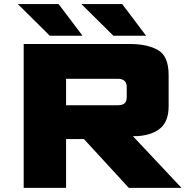

<svg xmlns="http://www.w3.org/2000/svg" viewBox="-20 -914 918 934"><path d="M95.2 0V-700H611.5Q696.4 -700 748.4 -670.6Q800.3 -641.3 800.3 -548.5V-397Q800.3 -325.7 761.6 -291.4Q722.8 -257.1 648.8 -251.8H626.3L863.1 0H606.6L388.3 -237.6H301.4V0ZM301.4 -402H552.7Q574.4 -402 585.5 -411.1Q596.5 -420.3 596.5 -442.3V-490.4Q596.5 -510.6 585.5 -520.7Q574.4 -530.8 552.7 -530.8H301.4ZM690.6 -740.3H531.3L376 -894.2H574.4ZM381.4 -740.3H222.1L66.8 -894.2H265.2Z"/></svg>

Font: Science Gothic
Style: Regular
Weight: 400
Designer: Thomas Phinney, Vassil Kateliev, Brandon Buerkle
Foundry: Font Detective LLC
Version: Version 1.018